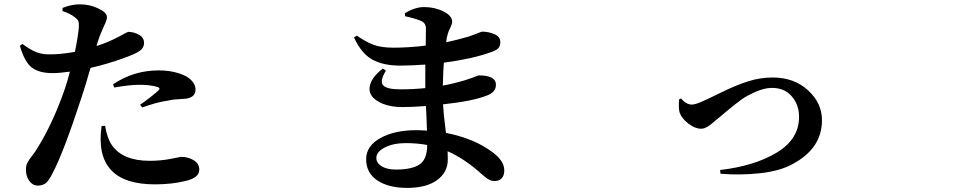

<svg xmlns="http://www.w3.org/2000/svg" viewBox="-20 -829 4540 900"><path d="M515.6 -418.9 509.8 -433.6Q606.4 -499 723.6 -499Q798.8 -499 853.5 -470.7Q896.5 -444.3 896.5 -409.2Q896.5 -366.2 834 -365.2Q792 -363.3 767.6 -357.4Q716.8 -350.6 646.5 -325.2L636.7 -337.9Q658.2 -352.5 687.5 -375.5Q716.8 -398.4 724.6 -407.2Q732.4 -416 719.7 -420.9Q685.5 -431.6 633.8 -431.6Q588.9 -431.6 515.6 -418.9ZM436.5 -627.9 432.6 -613.3Q488.3 -630.9 537.1 -657.2Q578.1 -679.7 581.1 -679.7Q606.4 -679.7 630.9 -666.5Q655.3 -653.3 655.3 -627Q655.3 -605.5 635.3 -590.8Q615.2 -576.2 559.6 -556.6Q485.4 -529.3 404.3 -510.7Q381.8 -431.6 364.3 -378.9Q277.3 -111.3 224.6 -13.7Q210 15.6 195.8 28.3Q181.6 41 156.2 41Q133.8 41 117.7 19.5Q101.6 -2 101.6 -33.2Q101.6 -51.8 107.9 -64.9Q114.3 -78.1 130.4 -98.6Q146.5 -119.1 155.3 -134.8Q228.5 -252 284.2 -413.1Q294.9 -444.3 307.6 -493.2Q257.8 -486.3 226.6 -486.3Q164.1 -486.3 129.9 -511.7Q95.7 -537.1 73.2 -614.3L85 -623Q124 -594.7 150.4 -584.5Q176.8 -574.2 208 -574.2Q260.7 -573.2 331.1 -585.9Q346.7 -661.1 349.6 -702.1Q350.6 -721.7 347.2 -730Q343.8 -738.3 331.1 -748Q308.6 -765.6 272.5 -777.3L273.4 -792Q318.4 -809.6 355.5 -808.6Q400.4 -808.6 440.4 -789.6Q480.5 -770.5 481.4 -750Q481.4 -738.3 475.6 -725.1Q469.7 -711.9 458 -685.5Q446.3 -659.2 436.5 -627.9ZM456.1 -238.3 472.7 -239.3Q481.4 -183.6 503.9 -149.4Q554.7 -75.2 681.6 -75.2Q734.4 -75.2 780.8 -84.5Q827.1 -93.8 828.1 -93.8Q861.3 -93.8 887.7 -78.1Q914.1 -62.5 914.1 -33.2Q914.1 4.9 848.6 19.5Q784.2 35.2 706.1 35.2Q418 35.2 456.1 -238.3Z M1982.4 -148.4V-149.4Q1935.5 -158.2 1882.8 -158.2Q1823.2 -158.2 1783.7 -137.7Q1744.1 -117.2 1744.1 -88.9Q1744.1 -64.5 1769.5 -49.3Q1794.9 -34.2 1835 -34.2Q1912.1 -34.2 1947.3 -58.6Q1982.4 -83 1982.4 -148.4ZM1878.9 -752.9 1877.9 -766.6Q1924.8 -795.9 1967.8 -795.9Q2017.6 -795.9 2058.6 -775.4Q2099.6 -754.9 2099.6 -727.5Q2099.6 -716.8 2090.8 -699.2Q2082 -681.6 2079.1 -670.9Q2074.2 -655.3 2071.3 -630.9Q2114.3 -639.6 2175.8 -657.2Q2192.4 -663.1 2208 -668.9Q2223.6 -674.8 2230.5 -677.7Q2237.3 -680.7 2240.2 -680.7Q2269.5 -680.7 2297.4 -668.9Q2325.2 -657.2 2325.2 -631.8Q2325.2 -611.3 2314 -601.1Q2302.7 -590.8 2277.3 -583Q2192.4 -552.7 2060.5 -535.2Q2057.6 -502 2055.7 -427.7Q2104.5 -436.5 2160.2 -453.1Q2178.7 -459 2193.8 -464.4Q2209 -469.7 2215.3 -472.7Q2221.7 -475.6 2224.6 -475.6Q2304.7 -475.6 2304.7 -431.6Q2304.7 -397.5 2263.7 -381.8Q2200.2 -355.5 2056.6 -339.8Q2058.6 -298.8 2070.3 -206.1Q2204.1 -179.7 2289.1 -115.2Q2343.8 -75.2 2343.8 -30.3Q2343.8 -5.9 2331.5 6.8Q2319.3 19.5 2299.8 19.5Q2293.9 19.5 2289.6 19Q2285.2 18.6 2280.8 16.6Q2276.4 14.6 2273.4 13.7Q2270.5 12.7 2265.6 9.3Q2260.7 5.9 2258.8 4.4Q2256.8 2.9 2250 -2.9Q2243.2 -8.8 2240.2 -10.7Q2160.2 -84 2078.1 -120.1Q2079.1 -107.4 2079.1 -82Q2079.1 -20.5 2028.3 15.6Q1977.5 51.8 1889.6 51.8Q1800.8 51.8 1748.5 16.6Q1696.3 -18.6 1696.3 -83Q1696.3 -144.5 1762.7 -181.6Q1829.1 -218.8 1931.6 -218.8Q1950.2 -218.8 1981.4 -216.8Q1981.4 -232.4 1979.5 -271.5Q1977.5 -310.5 1976.6 -332Q1915 -327.1 1865.2 -327.1Q1814.5 -327.1 1776.4 -341.8Q1738.3 -356.4 1721.7 -380.9Q1705.1 -405.3 1717.3 -439Q1729.5 -472.7 1774.4 -507.8L1789.1 -498Q1758.8 -448.2 1775.9 -429.2Q1793 -410.2 1856.4 -410.2Q1916 -410.2 1973.6 -416V-526.4Q1910.2 -521.5 1855.5 -521.5Q1776.4 -521.5 1725.1 -549.8Q1673.8 -578.1 1639.6 -653.3L1652.3 -662.1Q1696.3 -631.8 1731.9 -618.7Q1767.6 -605.5 1825.2 -605.5Q1895.5 -605.5 1975.6 -615.2Q1975.6 -636.7 1976.1 -664.1Q1976.6 -691.4 1976.6 -695.3Q1976.6 -720.7 1953.1 -731.4Q1923.8 -743.2 1878.9 -752.9Z M3163.1 -363.3 3172.9 -367.2Q3196.3 -338.9 3222.7 -338.9Q3237.3 -338.9 3262.7 -349.6Q3283.2 -357.4 3356.4 -393.6Q3429.7 -429.7 3486.8 -447.8Q3543.9 -465.8 3601.6 -465.8Q3702.1 -465.8 3767.6 -405.8Q3833 -345.7 3833 -265.6Q3833 -133.8 3696.3 -60.5Q3636.7 -27.3 3543.5 -17.1Q3450.2 -6.8 3357.4 -14.6L3355.5 -32.2Q3516.6 -50.8 3621.1 -113.8Q3725.6 -176.8 3725.6 -281.2Q3725.6 -337.9 3691.4 -377.4Q3657.2 -417 3598.6 -417Q3563.5 -417 3521.5 -398.4Q3479.5 -379.9 3454.1 -361.3Q3428.7 -342.8 3392.1 -312.5Q3355.5 -282.2 3352.5 -279.3Q3345.7 -274.4 3335.4 -265.6Q3325.2 -256.8 3320.8 -252.9Q3316.4 -249 3309.1 -243.7Q3301.8 -238.3 3297.4 -235.8Q3293 -233.4 3287.1 -230.5Q3281.2 -227.5 3276.4 -226.6Q3271.5 -225.6 3265.6 -225.6Q3238.3 -225.6 3207 -249.5Q3175.8 -273.4 3166 -300.8Q3160.2 -318.4 3163.1 -363.3Z"/></svg>

Font: Bpmf Zihi Serif Bold
Style: Bold
Weight: 700
Foundry: But Ko
Version: Version 1.320